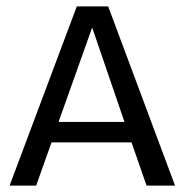

<svg xmlns="http://www.w3.org/2000/svg" viewBox="-20 -580 577 600"><path d="M438 0 391 -135H141L93 0H10L220 -560H318L527 0ZM163 -199H369L268 -494Z"/></svg>

Font: Carrois Gothic SC
Style: Regular
Weight: 400
Designer: Ralph du Carrois
Foundry: Ralph du Carrois
Version: Version 1.001